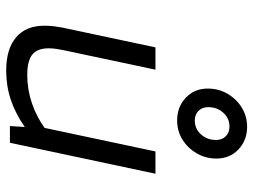

<svg xmlns="http://www.w3.org/2000/svg" viewBox="-119 -687 818 620"><g transform="rotate(90 290.0 -377.0)"><path d="M208 12Q138 12 100.5 -20Q63 -52 63 -111Q63 -128 65 -143.5Q67 -159 69 -169L133 -470H205L142 -173Q140 -163 138 -150.5Q136 -138 136 -125Q136 -89 156 -72.5Q176 -56 222 -56Q269 -56 313 -71Q357 -86 393 -112L469 -470H541L441 0H387L390 -48Q347 -18 302.5 -3Q258 12 208 12ZM369 -540Q325 -540 295.5 -568Q266 -596 266 -639Q266 -674 283 -703Q300 -732 328 -749Q356 -766 389 -766Q433 -766 462.5 -738Q492 -710 492 -667Q492 -632 475 -603Q458 -574 430.5 -557Q403 -540 369 -540ZM369 -597Q396 -597 414 -617Q432 -637 432 -666Q432 -685 420 -697Q408 -709 389 -709Q362 -709 344 -689Q326 -669 326 -640Q326 -621 338 -609Q350 -597 369 -597Z"/></g></svg>

Font: Sometype Mono
Style: Italic
Weight: 400
Italic angle: -12°
Monospace: yes
Designer: Ryoichi Tsunekawa
Foundry: Dharma Type
Version: Version 1.000; ttfautohint (v1.8.3)